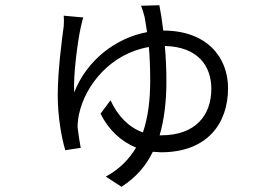

<svg xmlns="http://www.w3.org/2000/svg" viewBox="-20 -632 1040 735"><path d="M590 -612 520 -610C525 -598 530 -581 534 -565L543 -509C424 -487 312 -402 264 -278C260 -344 277 -472 289 -527C292 -539 295 -555 299 -565L224 -572C225 -561 225 -547 224 -532C218 -488 201 -363 201 -267C201 -188 215 -106 230 -57L289 -66C285 -86 279 -126 277 -145C277 -165 280 -183 283 -197C307 -306 403 -427 550 -452C553 -416 555 -374 555 -324C555 -250 547 -183 527 -125C472 -145 431 -188 403 -248L365 -197C395 -135 444 -90 501 -67C474 -22 437 16 385 44L445 83C500 48 539 3 565 -51L596 -49C775 -49 853 -161 853 -294C853 -415 770 -515 605 -515C600 -555 595 -588 590 -612ZM611 -456C738 -453 789 -379 789 -292C789 -189 727 -114 597 -114H591C609 -175 617 -245 617 -320C617 -367 615 -413 611 -456Z"/></svg>

Font: Noto Sans JP DemiLight
Style: Regular
Weight: 350
Designer: Ryoko NISHIZUKA 西塚涼子 (kana, bopomofo & ideographs); Paul D. Hunt (Latin, Greek & Cyrillic); Sandoll Communications 산돌커뮤니
Foundry: Adobe
Version: Version 2.004;hotconv 1.0.118;makeotfexe 2.5.65603